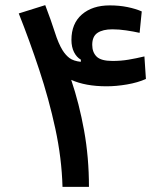

<svg xmlns="http://www.w3.org/2000/svg" viewBox="-20 -724 626 744"><path d="M222.2 0Q219.2 -110.8 194.3 -225.8Q169.4 -340.8 131.8 -454.1Q94.2 -567.4 52.7 -671.9L155.3 -704.1Q178.2 -644 192.4 -599.4Q206.5 -554.7 222.7 -528.8Q234.4 -510.3 249.3 -499Q264.2 -487.8 293 -484.4L293.5 -492.7Q276.9 -502 266.8 -522Q256.8 -542 256.8 -569.3Q256.8 -632.8 297.4 -668Q337.9 -703.1 405.3 -703.1Q442.4 -703.1 474.4 -696.5Q506.3 -689.9 529.3 -679.7L521 -596.7Q497.1 -602.1 469.2 -606.2Q441.4 -610.4 415.5 -610.4Q378.4 -610.4 357.9 -596.7Q337.4 -583 337.4 -550.3Q337.4 -521.5 354.5 -504.6Q371.6 -487.8 416 -487.8Q448.2 -487.8 477.5 -492.7Q506.8 -497.6 539.6 -505.4L545.4 -418Q513.7 -403.8 471.9 -396.7Q430.2 -389.6 393.1 -389.6Q311 -389.6 255.9 -414.6Q287.1 -322.3 305.9 -218Q324.7 -113.8 324.7 0Z"/></svg>

Font: Cascadia Mono PL
Style: Regular
Weight: 400
Monospace: yes
Designer: Aaron Bell
Foundry: Saja Typeworks
Version: Version 2404.023; ttfautohint (v1.8.4)